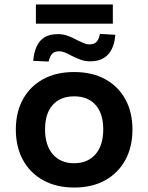

<svg xmlns="http://www.w3.org/2000/svg" viewBox="-20 -831 665 861"><path d="M313 10Q233 10 174 -22.5Q115 -55 83 -113.5Q51 -172 51 -250Q51 -328 83 -386Q115 -444 173.5 -476Q232 -508 312 -508Q393 -508 451.5 -476Q510 -444 542 -386Q574 -328 574 -250Q574 -172 542 -113.5Q510 -55 451.5 -22.5Q393 10 313 10ZM312 -99Q373 -99 408 -139Q443 -179 443 -251Q443 -322 408.5 -360.5Q374 -399 313 -399Q251 -399 216.5 -360.5Q182 -322 182 -251Q182 -179 217 -139Q252 -99 312 -99ZM141 -725V-811H486V-725ZM198 -555 129 -558Q132 -596 144.5 -623Q157 -650 180 -664Q203 -678 240 -678Q262 -678 283.5 -670.5Q305 -663 326 -651Q341 -644 354.5 -638Q368 -632 381 -632Q403 -632 413.5 -644Q424 -656 428 -679L497 -675Q493 -618 465 -587Q437 -556 384 -556Q360 -556 339.5 -564Q319 -572 299 -582Q283 -591 270 -596Q257 -601 246 -601Q223 -601 213 -589Q203 -577 198 -555Z"/></svg>

Font: Nunito Sans 8pt
Style: Bold
Weight: 700
Version: Version 3.101;gftools[0.9.27]